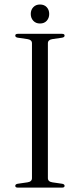

<svg xmlns="http://www.w3.org/2000/svg" viewBox="-20 -854 364 874"><path d="M198 -43Q198 -27 218.5 -24L263 -17.5Q274 -15.5 274 -8Q274 0 262.5 0H61Q49.5 0 49.5 -8Q49.5 -15.5 60.5 -17.5L105 -24Q125.5 -27 125.5 -43V-657Q125.5 -673 105 -676L60.5 -682.5Q49.5 -684.5 49.5 -692Q49.5 -700 61 -700H262.5Q274 -700 274 -692Q274 -684.5 263 -682.5L218.5 -676Q198 -673 198 -657ZM162 -747Q143 -747 131.5 -759.5Q120 -772 120 -790.5Q120 -809 131.5 -821.2Q143 -833.5 162 -833.5Q181.5 -833.5 192.8 -821.2Q204 -809 204 -790.5Q204 -772 192.8 -759.5Q181.5 -747 162 -747Z"/></svg>

Font: Fraunces 72pt Light
Style: Regular
Weight: 300
Version: Version 1.000;[0bf87f6ff]